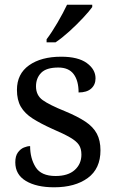

<svg xmlns="http://www.w3.org/2000/svg" viewBox="-20 -786 491 816"><path d="M210 10Q135 10 90 -17Q45 -44 45 -96Q45 -123 56 -138Q67 -153 81.5 -159Q96 -165 108 -165Q108 -113 131.5 -75.5Q155 -38 216 -38Q269 -38 297.5 -63.5Q326 -89 326 -129Q326 -154 315.5 -170Q305 -186 278.5 -201.5Q252 -217 203 -238Q152 -261 118.5 -282.5Q85 -304 68.5 -332.5Q52 -361 52 -404Q52 -472 103.5 -508.5Q155 -545 240 -545Q312 -545 349 -518Q386 -491 386 -453Q386 -426 367.5 -409.5Q349 -393 314 -393Q314 -443 293 -471Q272 -499 228 -499Q177 -499 155 -476.5Q133 -454 133 -419Q133 -381 161.5 -360.5Q190 -340 257 -313Q310 -291 343 -269Q376 -247 391.5 -218Q407 -189 407 -147Q407 -69 353 -29.5Q299 10 210 10ZM178 -619Q200 -648 224.5 -690Q249 -732 265 -766H372V-756Q360 -739 333 -710Q306 -681 274.5 -652.5Q243 -624 216 -606H178Z"/></svg>

Font: Noto Serif Ahom
Style: Regular
Weight: 400
Designer: Monotype Design Team
Foundry: Monotype Imaging Inc.
Version: Version 2.007; ttfautohint (v1.8.4.7-5d5b)